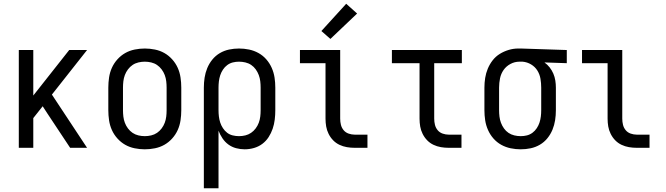

<svg xmlns="http://www.w3.org/2000/svg" viewBox="-20 -786 3540 1021"><path d="M80 0V-520H157V-278L348 -520H443L256 -283L443 0H353L231 -184L207 -221L157 -158V0Z M750 8Q723 8 696 2.5Q669 -3 646 -16Q623 -29 604.5 -49.5Q586 -70 575 -94.5Q564 -119 560 -146Q556 -173 556 -200V-320Q556 -347 560 -374Q564 -401 575 -425.5Q586 -450 604.5 -470.5Q623 -491 646 -504Q669 -517 696 -522.5Q723 -528 750 -528Q777 -528 804 -522.5Q831 -517 854 -504Q877 -491 895.5 -470.5Q914 -450 925 -425.5Q936 -401 940 -374Q944 -347 944 -320V-200Q944 -173 940 -146Q936 -119 925 -94.5Q914 -70 895.5 -49.5Q877 -29 854 -16Q831 -3 804 2.5Q777 8 750 8ZM750 -62Q767 -62 784 -66Q801 -70 815 -79.5Q829 -89 839.5 -103Q850 -117 856 -133Q862 -149 864 -166Q866 -183 866 -200V-320Q866 -337 864 -354Q862 -371 856 -387Q850 -403 839.5 -417Q829 -431 815 -440.5Q801 -450 784 -454Q767 -458 750 -458Q733 -458 716 -454Q699 -450 685 -440.5Q671 -431 660.5 -417Q650 -403 644 -387Q638 -371 636 -354Q634 -337 634 -320V-200Q634 -183 636 -166Q638 -149 644 -133Q650 -117 660.5 -103Q671 -89 685 -79.5Q699 -70 716 -66Q733 -62 750 -62Z M1064 215V-320Q1064 -347 1068 -373Q1072 -399 1082 -423.5Q1092 -448 1109 -469Q1126 -490 1149 -503.5Q1172 -517 1198 -522.5Q1224 -528 1251 -528Q1278 -528 1304.5 -522.5Q1331 -517 1354.5 -504Q1378 -491 1396 -470.5Q1414 -450 1425 -425Q1436 -400 1440 -373.5Q1444 -347 1444 -320V-200Q1444 -175 1441 -150Q1438 -125 1430 -101.5Q1422 -78 1408.5 -57Q1395 -36 1375 -21Q1355 -6 1330.5 1Q1306 8 1281 8Q1258 8 1235.5 2Q1213 -4 1194.5 -17.5Q1176 -31 1163 -50.5Q1150 -70 1142 -91V215ZM1251 -62Q1268 -62 1284.5 -66Q1301 -70 1315 -79.5Q1329 -89 1339.5 -103Q1350 -117 1356 -133Q1362 -149 1364 -166Q1366 -183 1366 -200V-320Q1366 -337 1364 -354Q1362 -371 1356 -387Q1350 -403 1340 -417Q1330 -431 1316 -440.5Q1302 -450 1285 -454Q1268 -458 1251 -458Q1234 -458 1218 -454Q1202 -450 1188.5 -440Q1175 -430 1165.5 -415.5Q1156 -401 1151 -385.5Q1146 -370 1144 -353.5Q1142 -337 1142 -320V-200Q1142 -183 1144 -166.5Q1146 -150 1151 -134.5Q1156 -119 1165.5 -104.5Q1175 -90 1188 -80Q1201 -70 1217.5 -66Q1234 -62 1251 -62Z M1866 0Q1845 0 1824.5 -3.5Q1804 -7 1785 -16Q1766 -25 1751.5 -40Q1737 -55 1727.5 -74Q1718 -93 1714.5 -113.5Q1711 -134 1711 -155V-450H1575V-520H1789V-155Q1789 -138 1793 -122Q1797 -106 1807.5 -93.5Q1818 -81 1834 -75.5Q1850 -70 1866 -70H1934V0ZM1737 -579 1689 -621 1821 -766 1879 -714Z M2366 0Q2345 0 2324.5 -3.5Q2304 -7 2285 -16Q2266 -25 2251.5 -40Q2237 -55 2227.5 -74Q2218 -93 2214.5 -113.5Q2211 -134 2211 -155V-450H2064V-520H2436V-450H2289V-155Q2289 -138 2293 -122Q2297 -106 2307.5 -93.5Q2318 -81 2334 -75.5Q2350 -70 2366 -70H2434V0Z M2749 8Q2722 8 2695.5 2.5Q2669 -3 2645.5 -16Q2622 -29 2604 -49.5Q2586 -70 2575 -95Q2564 -120 2560 -146.5Q2556 -173 2556 -200V-320Q2556 -346 2560 -371.5Q2564 -397 2574 -421Q2584 -445 2600 -465.5Q2616 -486 2638 -499.5Q2660 -513 2685 -520.5Q2710 -528 2736 -528Q2740 -528 2743.5 -528Q2747 -528 2750 -528L2994 -520V-450L2875 -454Q2891 -443 2903 -427.5Q2915 -412 2922.5 -394.5Q2930 -377 2933 -358Q2936 -339 2936 -320V-200Q2936 -173 2932 -147Q2928 -121 2918 -96.5Q2908 -72 2891 -51Q2874 -30 2851 -16.5Q2828 -3 2802 2.5Q2776 8 2749 8ZM2749 -62Q2766 -62 2782 -66Q2798 -70 2811.5 -80Q2825 -90 2834.5 -104.5Q2844 -119 2849 -134.5Q2854 -150 2856 -166.5Q2858 -183 2858 -200V-320Q2858 -344 2854 -367.5Q2850 -391 2837.5 -411Q2825 -431 2804 -443.5Q2783 -456 2759 -458H2750Q2748 -458 2746 -458Q2744 -458 2742 -458Q2717 -458 2694.5 -446Q2672 -434 2658 -414Q2644 -394 2639 -369.5Q2634 -345 2634 -320V-200Q2634 -183 2636 -166Q2638 -149 2644 -133Q2650 -117 2660 -103Q2670 -89 2684 -79.5Q2698 -70 2715 -66Q2732 -62 2749 -62Z M3366 0Q3345 0 3324.5 -3.5Q3304 -7 3285 -16Q3266 -25 3251.5 -40Q3237 -55 3227.5 -74Q3218 -93 3214.5 -113.5Q3211 -134 3211 -155V-450H3075V-520H3289V-155Q3289 -138 3293 -122Q3297 -106 3307.5 -93.5Q3318 -81 3334 -75.5Q3350 -70 3366 -70H3434V0Z"/></svg>

Font: Iosevka SS04
Style: Regular
Weight: 400
Monospace: yes
Designer: Belleve Invis
Foundry: Belleve Invis
Version: Version 19.0.0; ttfautohint (v1.8.4)